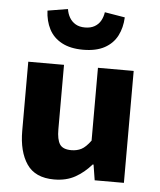

<svg xmlns="http://www.w3.org/2000/svg" viewBox="-54 -792 707 851"><g transform="rotate(5 300.0 -367.0)"><path d="M218 12Q134 12 96.5 -43Q59 -98 59 -191V-498H218V-211Q218 -166 231.5 -145Q245 -124 283 -124Q308 -124 327.5 -134Q347 -144 369 -174V-498H528V0H398L387 -69H383Q351 -32 311.5 -10Q272 12 218 12ZM296 -572Q239 -572 201 -592.5Q163 -613 144.5 -649Q126 -685 124 -731L214 -746Q217 -725 227 -708Q237 -691 254 -681Q271 -671 296 -671Q321 -671 338.5 -681Q356 -691 365.5 -708Q375 -725 378 -746L468 -731Q466 -685 447.5 -649Q429 -613 391.5 -592.5Q354 -572 296 -572Z"/></g></svg>

Font: Source Code Pro ExtraBold
Style: Regular
Weight: 800
Monospace: yes
Designer: Paul D. Hunt, Teo Tuominen
Foundry: Adobe Systems Incorporated
Version: Version 1.018;hotconv 1.0.116;makeotfexe 2.5.65601